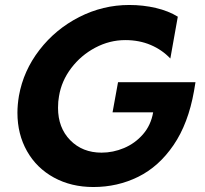

<svg xmlns="http://www.w3.org/2000/svg" viewBox="-20 -736 823 771"><path d="M388 -123Q311 -123 262 -173Q213 -223 213 -303Q213 -329 217 -350Q227 -411 266 -462.5Q305 -514 362.5 -544.5Q420 -575 483 -575Q539 -575 585 -555.5Q631 -536 664 -501L694 -669Q657 -692 606 -704Q555 -716 499 -716Q393 -716 298 -667.5Q203 -619 138.5 -535.5Q74 -452 56 -351Q50 -315 50 -283Q50 -197 88.5 -129Q127 -61 196.5 -23Q266 15 355 15Q452 15 535 -26Q618 -67 677 -153.5Q736 -240 759 -370L765 -406H454L432 -285H595Q586 -233 554 -196.5Q522 -160 478 -141.5Q434 -123 388 -123Z"/></svg>

Font: Geom Bold
Style: Bold Italic
Weight: 700
Italic angle: -10°
Version: Version 1.102